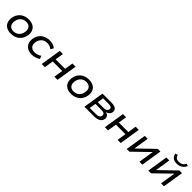

<svg xmlns="http://www.w3.org/2000/svg" viewBox="485 -2488 4273 4273"><g transform="rotate(45 2621.5 -351.0)"><path d="M299 9Q214 9 158 -23Q102 -55 77.5 -113.5Q53 -172 63 -248Q70 -305 95 -351.5Q120 -398 159 -431.5Q198 -465 249.5 -482.5Q301 -500 361 -500Q445 -500 501 -468Q557 -436 582 -378.5Q607 -321 597 -244Q589 -186 564.5 -139.5Q540 -93 500.5 -59.5Q461 -26 410.5 -8.5Q360 9 299 9ZM303 -69Q358 -69 399 -92.5Q440 -116 466 -157Q492 -198 498 -253Q509 -331 471.5 -376.5Q434 -422 356 -422Q302 -422 260.5 -399Q219 -376 193.5 -335Q168 -294 161 -238Q151 -160 188.5 -114.5Q226 -69 303 -69Z M958 9Q874 9 818 -23Q762 -55 737 -113Q712 -171 722 -248Q729 -304 753.5 -351Q778 -398 817.5 -431Q857 -464 909.5 -482Q962 -500 1024 -500Q1081 -500 1129 -483.5Q1177 -467 1206 -437L1167 -367Q1139 -393 1102 -406.5Q1065 -420 1024 -420Q980 -420 945 -407Q910 -394 884 -369.5Q858 -345 842 -312Q826 -279 821 -239Q811 -161 850 -116Q889 -71 971 -71Q1011 -71 1052 -84.5Q1093 -98 1128 -124L1156 -53Q1131 -34 1099 -20Q1067 -6 1031 1.5Q995 9 958 9Z M1263 0 1341 -491H1441L1409 -293H1708L1739 -491H1839L1761 0H1662L1696 -214H1397L1363 0Z M2193 9Q2108 9 2052 -23Q1996 -55 1971.5 -113.5Q1947 -172 1957 -248Q1964 -305 1989 -351.5Q2014 -398 2053 -431.5Q2092 -465 2143.5 -482.5Q2195 -500 2255 -500Q2339 -500 2395 -468Q2451 -436 2476 -378.5Q2501 -321 2491 -244Q2483 -186 2458.5 -139.5Q2434 -93 2394.5 -59.5Q2355 -26 2304.5 -8.5Q2254 9 2193 9ZM2197 -69Q2252 -69 2293 -92.5Q2334 -116 2360 -157Q2386 -198 2392 -253Q2403 -331 2365.5 -376.5Q2328 -422 2250 -422Q2196 -422 2154.5 -399Q2113 -376 2087.5 -335Q2062 -294 2055 -238Q2045 -160 2082.5 -114.5Q2120 -69 2197 -69Z M2608 0 2686 -491H2970Q3032 -491 3072 -476Q3112 -461 3129 -432.5Q3146 -404 3140 -363Q3137 -334 3119.5 -310Q3102 -286 3074 -270.5Q3046 -255 3009 -249L3012 -255Q3071 -249 3100.5 -217.5Q3130 -186 3123 -134Q3115 -70 3059 -35Q3003 0 2907 0ZM2712 -65H2902Q2961 -65 2992.5 -84.5Q3024 -104 3029 -142Q3034 -180 3007.5 -199Q2981 -218 2926 -218H2736ZM2746 -282H2925Q2980 -282 3009.5 -302Q3039 -322 3044 -358Q3048 -392 3023.5 -409Q2999 -426 2948 -426H2769Z M3252 0 3330 -491H3430L3398 -293H3697L3728 -491H3828L3750 0H3651L3685 -214H3386L3352 0Z M3938 0 4016 -491H4109L4047 -105H4026L4425 -491H4509L4431 0H4339L4400 -387H4421L4023 0Z M4618 0 4696 -491H4789L4727 -105H4706L5105 -491H5189L5111 0H5019L5080 -387H5101L4703 0ZM4953 -555Q4903 -555 4865.5 -571Q4828 -587 4805.5 -618Q4783 -649 4777 -694L4837 -711Q4847 -663 4877.5 -640.5Q4908 -618 4962 -618Q5015 -618 5052 -640Q5089 -662 5115 -711L5170 -694Q5150 -647 5118 -616.5Q5086 -586 5044.5 -570.5Q5003 -555 4953 -555Z"/></g></svg>

Font: Nunito Sans 10pt SemiExpanded Medium
Style: Italic
Weight: 500
Width: 6
Italic angle: -9°
Designer: Vernon Adams
Foundry: Vernon Adams
Version: Version 3.101;gftools[0.9.27]